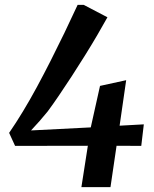

<svg xmlns="http://www.w3.org/2000/svg" viewBox="-20 -769 633 789"><path d="M314.5 0 341 -170 42 -169.5 17.5 -223Q45.5 -263.5 74.2 -311Q103 -358.5 131.5 -411.2Q160 -464 188.5 -520.2Q217 -576.5 244.8 -634Q272.5 -691.5 299 -749H324L421.5 -698Q403.5 -665.5 380 -625.2Q356.5 -585 329.2 -541.2Q302 -497.5 274.5 -455.2Q247 -413 221.5 -375.5Q196 -338 175.5 -310.5Q160 -291.5 142.8 -271.8Q125.5 -252 107.5 -233L353 -245.5L391 -416L498.5 -439.5L471.5 -252.5L571 -258L560.5 -169.5L459 -170L434 0Z"/></svg>

Font: Merriweather 28pt SemiBold
Style: Italic
Weight: 600
Italic angle: -7.8°
Version: Version 2.101